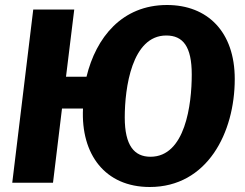

<svg xmlns="http://www.w3.org/2000/svg" viewBox="-20 -731 981 768"><path d="M919 -415C919 -604 810 -711 648 -711C468 -711 364 -581 326 -424H244L277 -693H113L29 0H192L228 -297H312C303 -114 400 17 579 17C809 17 919 -200 919 -415ZM582 -104C517 -104 479 -149 479 -261C479 -379 507 -589 645 -589C712 -589 747 -545 747 -433C747 -313 721 -104 582 -104Z"/></svg>

Font: Fira Sans OT
Style: Bold Italic
Weight: 700
Italic angle: -8°
Designer: Carrois Corporate & Edenspiekermann
Foundry: Carrois Corporate GbR & Edenspiekermann AG
Version: Version 2.001